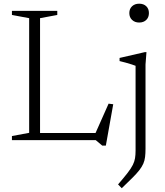

<svg xmlns="http://www.w3.org/2000/svg" viewBox="-20 -740 869 1014"><path d="M539 29H520L485.5 0H157V-37.5H517.5L477 -20.5L553.5 -192.5L578 -189.5ZM191.5 -644V0H43V-21.5L134 -38.5V-644L43 -661V-682.5H282.5V-661ZM715 -621Q692 -621 677.5 -634.8Q663 -648.5 663 -671Q663 -693.5 677.5 -707Q692 -720.5 715 -720.5Q738.5 -720.5 752.5 -707Q766.5 -693.5 766.5 -671Q766.5 -648.5 752.5 -634.8Q738.5 -621 715 -621ZM696 -392.5Q690.5 -395 676.2 -399.5Q662 -404 644.5 -409Q627 -414 611.5 -417.5V-434L744 -464.5H753.5L748.5 -399.5V45Q748.5 70 746.2 89Q744 108 736.8 124.5Q729.5 141 715.8 158.8Q702 176.5 679.2 199.2Q656.5 222 623 254L603.5 234Q635 197.5 653.8 173.2Q672.5 149 681.5 130.8Q690.5 112.5 693.2 95.2Q696 78 696 55.5Z"/></svg>

Font: Newsreader 14pt Light
Style: Regular
Weight: 300
Designer: Hugues Gentile
Foundry: Production Type
Version: Version 1.003